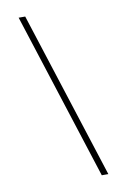

<svg xmlns="http://www.w3.org/2000/svg" viewBox="-93 -755 628 951"><g transform="rotate(-10 221.5 -280.0)"><path d="M340 140 70 -700H103L373 140Z"/></g></svg>

Font: Space Cowgirl
Style: Regular
Weight: 400
Designer: Valery Marier
Foundry: Valery Marier
Version: Version 1.000